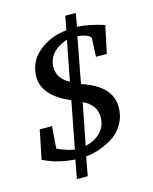

<svg xmlns="http://www.w3.org/2000/svg" viewBox="-124 -825 805 1009"><g transform="rotate(-15 278.0 -320.5)"><path d="M521 -642 489 -493H430L435 -591Q435 -600 424 -606Q404 -619 364 -623L317 -375Q477 -323 477 -208Q477 -154 451 -112Q425 -70 385.5 -47.5Q346 -25 310.5 -14Q275 -3 245 -1L226 102H167L186 0Q93 -5 14 -44L46 -201H113L104 -86Q104 -79 111 -77Q171 -53 197 -51L246 -306Q100 -369 100 -471Q100 -553 163 -606Q226 -659 316 -668L330 -743H387L375 -671Q434 -669 521 -642ZM306 -619Q257 -604 228.5 -572.5Q200 -541 200 -498Q200 -435 264 -402ZM372 -181Q372 -248 301 -281L257 -55Q312 -68 342 -101Q372 -134 372 -181Z"/></g></svg>

Font: Veleka
Style: Italic
Weight: 400
Italic angle: -12°
Designer: Stefan Peev, Context Ltd, 2016; SIL International, 1997-2014.
Foundry: Stefan Peev, Context Ltd, 2016
Version: Version 1.000